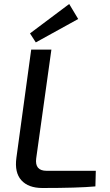

<svg xmlns="http://www.w3.org/2000/svg" viewBox="-20 -938 551 960"><path d="M371 -843 159 -726 130 -771 326 -918ZM237 -690 161 -146Q153 -84 213 -84H459L457 -6Q371 2 192 2Q122 2 87 -36.5Q52 -75 62 -149L136 -690Z"/></svg>

Font: Exo 2.0 Medium
Style: Italic
Weight: 500
Italic angle: -8°
Designer: Natanael Gama
Version: Version 1.001;PS 001.001;hotconv 1.0.70;makeotf.lib2.5.58329